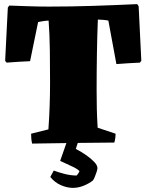

<svg xmlns="http://www.w3.org/2000/svg" viewBox="-20 -692 711 932"><path d="M136 5Q133 -7 132 -19Q131 -31 131 -43L215 -64Q219 -120 221 -177.5Q223 -235 223 -290Q223 -364 222 -445Q221 -526 216 -592Q206 -592 189.5 -589.5Q173 -587 165 -585L126 -395Q98 -394 69.5 -392Q41 -390 12 -388L5 -397L18 -655L25 -665Q57 -664 110 -662Q163 -660 218 -660Q325 -660 432 -663.5Q539 -667 646 -672L653 -662L666 -397L659 -388Q631 -387 602.5 -385Q574 -383 545 -381L506 -592Q499 -594 482 -595.5Q465 -597 455 -597Q452 -524 450.5 -434Q449 -344 449 -255Q449 -204 450 -163Q451 -122 454 -72L541 -43Q541 -21 535 0Q435 1 335.5 2Q236 3 136 5ZM334 220Q306 220 276 207Q246 194 224 167L241 136Q268 146 296.5 153Q325 160 352 160Q361 151 366 139Q359 130 333.5 117.5Q308 105 272 89L315 -34H369L348 31Q372 43 396 59.5Q420 76 436.5 93Q453 110 453 124Q453 130 449 142.5Q445 155 440 167Q435 179 431 184Q412 199 386 209.5Q360 220 334 220Z"/></svg>

Font: Labrada Black
Style: Regular
Weight: 900
Designer: Mercedes Jáuregui
Foundry: Omnibus-Type Team
Version: Version 1.000; ttfautohint (v1.8.4.7-5d5b)